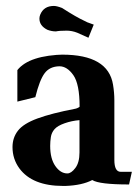

<svg xmlns="http://www.w3.org/2000/svg" viewBox="-20 -611 465 637"><path d="M197.3 5.9H189.5Q87.4 5.9 44.4 -52.2Q21.5 -83.5 21.5 -123Q21.5 -154.3 39.6 -177.5Q57.6 -200.7 103.8 -217.8Q149.9 -234.9 231 -250.5L235.8 -252Q243.7 -255.4 244.1 -257.3Q244.1 -332 223.4 -361.6Q202.6 -391.1 177.2 -391.1Q145 -390.6 128.2 -368.2Q111.3 -345.7 97.2 -288.6L37.6 -273.9V-378.4Q76.7 -427.7 196.3 -430.2L186.5 -429.7Q338.9 -429.7 355 -330.1Q359.4 -303.7 359.4 -278.3V-80.6Q359.4 -41 380.4 -41H417.5L408.2 1Q309.1 1 286.1 -13.7Q252.4 3.9 197.3 5.9ZM203.6 -35.6Q216.3 -35.6 230 -53.7Q243.7 -71.8 243.7 -105V-212.4Q218.3 -210.4 194.6 -202.1Q170.9 -193.8 160.9 -182.4Q150.9 -170.9 148.7 -156Q146.5 -141.1 146.5 -127Q146.5 -84.5 163.6 -60.1Q180.7 -35.6 203.6 -35.6ZM273.4 -485.8 236.3 -502.4Q218.8 -509.3 201.2 -509.3Q177.2 -509.3 165.5 -506.8Q151.4 -506.8 137.2 -512.2Q110.8 -525.4 110.8 -549.3Q110.8 -555.7 113.3 -562Q125 -591.3 158.7 -591.3Q168.5 -591.3 186 -584.5Q232.9 -554.2 260.7 -541.5L269.5 -537.1L291 -529.3Z"/></svg>

Font: Quaaykop
Style: Bold
Weight: 700
Designer: Tup Wanders
Foundry: Free font, DO NOT SELL
Version: Version 1.00;July 31, 2023;FontCreator 11.5.0.2430 64-bit